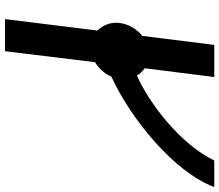

<svg xmlns="http://www.w3.org/2000/svg" viewBox="-76 -824 900 789"><g transform="rotate(90 374.5 -430.0)"><path d="M261 -574 297 -860H165L128 -564C100 -542 80 -509 75 -472C70 -435 84 -402 106 -380L59 0H191L236 -370C261 -385 284 -409 295 -437C468 -516 689 -696 749 -860H640C575 -724 410 -595 291 -542C284 -555 273 -566 261 -574Z"/></g></svg>

Font: Ny Stormning
Style: Kr
Weight: 400
Designer: Robert Jablonski, Mew Too
Foundry: Cannot Into Space Fonts
Version: Version 0.90